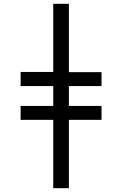

<svg xmlns="http://www.w3.org/2000/svg" viewBox="-20 -843 640 1006"><path d="M259 143V-215H88V-288H259V-392H88V-466H259V-823H341V-465H512V-392H341V-288H512V-215H341V143Z"/></svg>

Font: Nova
Style: Regular
Weight: 400
Monospace: yes
Designer: Belleve Invis
Foundry: Belleve Invis
Version: Version 24.1.4; ttfautohint (v1.8.4)